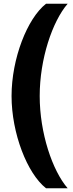

<svg xmlns="http://www.w3.org/2000/svg" viewBox="-20 -758 394 1030"><path d="M42 -243C42 -43 126 173 227 252H343C261 157 193 -44 193 -243C193 -442 261 -643 343 -738H227C126 -659 42 -443 42 -243Z"/></svg>

Font: Celebes ExtraBold
Style: Regular
Weight: 800
Designer: Anugrah Pasau
Foundry: Lafontype
Version: Version 1.000